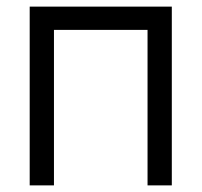

<svg xmlns="http://www.w3.org/2000/svg" viewBox="-20 -560 609 580"><path d="M69.7 -540H499V0H425.7V-469.7H143V0H69.7Z"/></svg>

Font: Tap Sans
Style: Regular
Weight: 400
Designer: Tap Payments
Foundry: Tap Payments
Version: Version 1.001;Glyphs 3.1.2 (3151)